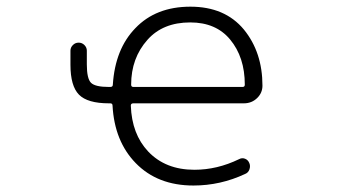

<svg xmlns="http://www.w3.org/2000/svg" viewBox="-20 -576 1040 584"><path d="M315.4 -311.5Q323.2 -311.5 323.2 -318.4Q330.1 -426.8 391.6 -490.2Q454.1 -555.7 559.1 -555.7Q664.1 -555.7 721.7 -486.3Q778.3 -417 778.3 -315.4Q778.3 -293.9 762.7 -278.3Q746.1 -261.7 721.7 -261.7H385.7Q377.9 -261.7 377.9 -254.9Q380.9 -168 430.7 -115.2Q483.4 -59.6 571.3 -59.6Q640.6 -59.6 707 -91.8Q715.8 -96.7 725.1 -93.3Q734.4 -89.8 738.3 -80.1Q742.2 -71.3 738.8 -61Q735.4 -50.8 725.6 -46.9Q650.4 -11.7 568.4 -11.7Q459 -11.7 392.6 -80.1Q328.1 -146.5 322.3 -254.9Q322.3 -261.7 315.4 -261.7H311.5Q246.1 -261.7 220.2 -288.1Q194.3 -314.5 194.3 -378.9V-421.9Q194.3 -431.6 201.7 -439Q209 -446.3 219.2 -446.3Q229.5 -446.3 236.8 -439Q244.1 -431.6 244.1 -421.9V-379.9Q244.1 -336.9 256.8 -324.2Q269.5 -311.5 311.5 -311.5ZM717.8 -311.5Q724.6 -311.5 724.6 -318.4Q724.6 -402.3 679.7 -456.1Q636.7 -507.8 558.6 -507.8Q475.6 -507.8 428.7 -455.1Q378.9 -399.4 378.9 -318.4Q378.9 -311.5 385.7 -311.5Z"/></svg>

Font: Rounded Mgen+ 1m light
Style: Regular
Weight: 200
Designer: [Source Han Sans]
Ryoko NISHIZUKA  (kana & ideographs); Paul D. Hunt (Latin, Greek & Cyrillic); Wenlong ZHANG  (bopomofo
Version: Version 1.059.20150602